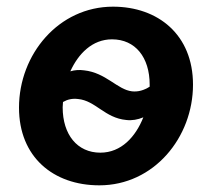

<svg xmlns="http://www.w3.org/2000/svg" viewBox="-20 -548 639 576"><path d="M359 -188C376 -186 393 -189 410 -196C387 -138 344 -90 281 -90C212 -90 168 -144 168 -226L169 -242C183 -250 197 -253 214 -251C267 -246 294 -194 359 -188ZM278 8C442 8 559 -136 559 -294C559 -444 454 -528 319 -528C156 -528 37 -385 37 -225C37 -77 140 8 278 8ZM191 -334C215 -387 257 -430 316 -430C386 -430 429 -376 429 -294V-288C412 -277 394 -272 376 -274C332 -279 298 -330 232 -337C218 -339 204 -338 191 -334Z"/></svg>

Font: Fixel Text 20240404 SemiBold
Style: Italic
Weight: 600
Width: 4
Italic angle: -10°
Designer: AlfaBravo + MacPaw
Foundry: Kyrylo Tkachov, Marchela Mozhyna, Serhii Makarenko, Maria Weinstein, Zakhar Kryvoshyya
Version: Version 1.211;Glyphs 3.2 (3225)